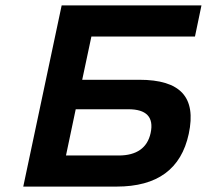

<svg xmlns="http://www.w3.org/2000/svg" viewBox="-20 -690 765 710"><path d="M66 0H411C562 0 650 -65 678 -195C707 -331 647 -395 495 -395H284L318 -555H701L725 -670H208ZM224 -115 260 -286H455C520 -286 550 -258 537 -198C525 -143 485 -115 419 -115Z"/></svg>

Font: LT Wave Text Bold Italic
Style: Regular
Weight: 700
Designer: Daniel Lyons
Version: Version 2.5 (Glyphs App)